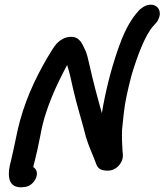

<svg xmlns="http://www.w3.org/2000/svg" viewBox="-20 -792 701 818"><path d="M65 -277C53 -232 47 -197 38 -157L27 -108C13 -58 7 6 69 6H70L81 5C111 4 131 -21 136 -42C140 -60 134 -72 122 -80C123 -87 125 -98 128 -106L140 -157C144 -176 148 -194 152 -215C172 -330 222 -432 266 -515C276 -484 283 -454 291 -415C307 -344 329 -277 346 -209C358 -168 374 -136 385 -106C389 -96 391 -88 397 -80C407 -66 427 -65 439 -65C477 -65 498 -97 502 -116C505 -129 503 -138 502 -149C500 -175 499 -207 500 -239C502 -259 505 -284 507 -306C512 -356 524 -408 540 -470C563 -548 598 -643 633 -681L649 -699C653 -705 661 -722 661 -732C662 -763 636 -776 612 -771C598 -769 585 -759 574 -750L562 -736C528 -697 502 -638 483 -583C452 -494 429 -401 414 -310C395 -377 376 -448 361 -516C355 -541 351 -565 339 -587C333 -597 322 -638 279 -635C236 -632 213 -598 201 -578C148 -493 96 -391 65 -277Z"/></svg>

Font: Stray Cat
Style: ExBlkCnObl
Weight: 1000
Version: Version 1.0